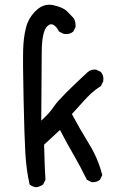

<svg xmlns="http://www.w3.org/2000/svg" viewBox="-20 -788 540 802"><path d="M130.9 -5.9Q115.2 -7.8 103.5 -17.6Q89.8 -80.1 85.9 -147Q82 -213.9 78.6 -369.6Q75.2 -525.4 76.7 -579.1Q78.1 -632.8 88.9 -673.8Q99.6 -714.8 131.8 -745.1Q164.1 -775.4 204.1 -766.1Q244.1 -756.8 260.3 -740.7Q276.4 -724.6 286.1 -713.9Q295.9 -703.1 295.9 -675.8L286.1 -656.2Q270.5 -642.6 246.1 -646.5L226.6 -656.2Q216.8 -675.8 204.1 -683.6Q191.4 -691.4 178.7 -679.7Q166 -668 160.2 -639.6Q154.3 -611.3 154.3 -568.4Q154.3 -525.4 152.3 -284.2Q185.5 -313.5 207 -345.7Q228.5 -377.9 346.7 -487.3Q360.4 -499 381.8 -497.1L401.4 -487.3Q415 -471.7 411.1 -448.2L401.4 -428.7Q379.9 -415 361.3 -398.4Q342.8 -381.8 280.3 -311.5Q313.5 -249 351.6 -187.5Q389.6 -126 407.2 -56.6L397.5 -37.1Q383.8 -25.4 362.3 -27.3L342.8 -37.1Q317.4 -89.8 287.6 -141.1Q257.8 -192.4 230.5 -245.1L164.1 -183.6Q166 -122.1 167 -93.3Q168 -64.5 169.9 -37.1L160.2 -17.6Q146.5 -7.8 130.9 -5.9Z"/></svg>

Font: NaikaiFont
Style: Regular
Weight: 400
Version: Version 1.67